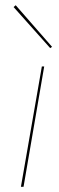

<svg xmlns="http://www.w3.org/2000/svg" viewBox="-20 -714 224 734"><path d="M140 -460 60 0H70L149 -460ZM32 -687 172 -530 179 -535 40 -694Z"/></svg>

Font: Jost* 200 Hairline Italic
Style: Italic
Weight: 100
Italic angle: -10°
Version: Version 3.200; ttfautohint (v0.97) -l 8 -r 50 -G 200 -x 14 -